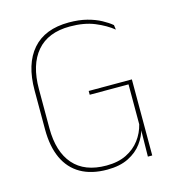

<svg xmlns="http://www.w3.org/2000/svg" viewBox="-100 -734 762 829"><g transform="rotate(-15 281.0 -319.5)"><path d="M278.5 9Q208.5 9 160.5 -18.5Q112.5 -46 88 -99Q63.5 -152 63.5 -228V-403Q63.5 -520.5 119 -584.2Q174.5 -648 282 -648Q327 -648 362.5 -638.8Q398 -629.5 424.2 -615.2Q450.5 -601 467.5 -586.5L470.5 -565.5Q438.5 -591.5 392 -610.8Q345.5 -630 281.5 -630Q184 -630 133.5 -571Q83 -512 83 -403V-228.5Q83 -123 133 -66Q183 -9 280 -9Q332.5 -9 369.8 -27.5Q407 -46 430 -76.8Q453 -107.5 462 -144.5V-333L470 -323H288.5V-340H481.5V-123.5L466 -124.5Q458 -91.5 435.5 -60.8Q413 -30 374.2 -10.5Q335.5 9 278.5 9ZM462 0 464 -132.5H481.5V0Z"/></g></svg>

Font: Anek Malayalam Medium Thin
Style: Regular
Weight: 250
Version: Version 1.003